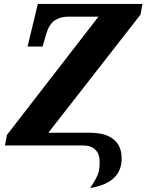

<svg xmlns="http://www.w3.org/2000/svg" viewBox="-20 -734 739 969"><path d="M435 215Q452 189 463 169.5Q474 150 478.5 130.5Q483 111 483 84Q483 43 461 21.5Q439 0 398 0H5L15 -53L477 -650H326Q284 -650 255.5 -630.5Q227 -611 213 -561L195 -499H119L171 -714H699L689 -660L224 -64H433Q512 -64 553 -31Q594 2 594 66Q594 189 435 215Z"/></svg>

Font: Noto Serif SemiCondensed ExtraBold
Style: Italic
Weight: 800
Width: 4
Italic angle: -12°
Designer: Monotype Design Team
Foundry: Monotype Imaging Inc.
Version: Version 2.014; ttfautohint (v1.8.4.7-5d5b)